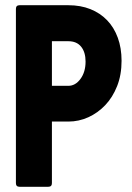

<svg xmlns="http://www.w3.org/2000/svg" viewBox="-20 -716 507 736"><path d="M179 -387H242Q269 -387 288.5 -413.5Q308 -440 308 -480Q308 -516 291 -537Q274 -558 242 -558H179ZM55 0Q41 0 41 -14V-682Q41 -696 55 -696H242Q289 -696 326.5 -681Q364 -666 390.5 -638.5Q417 -611 431.5 -571.5Q446 -532 446 -483Q446 -429 429 -386Q412 -343 383.5 -313Q355 -283 318.5 -266.5Q282 -250 242 -250H179V-14Q179 0 165 0Z"/></svg>

Font: AL Dynamic
Style: Bold
Weight: 700
Version: Version 1.000; ttfautohint (v1.8.2) -l 8 -r 50 -G 200 -x 14 